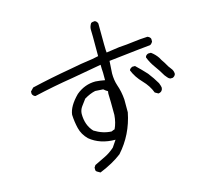

<svg xmlns="http://www.w3.org/2000/svg" viewBox="-127 -964 1253 1196"><g transform="rotate(-15 500.0 -366.0)"><path d="M962 -359H947Q937 -363 930.5 -371.5Q924 -380 917 -388Q897 -423 873 -455.5Q849 -488 835 -525Q837 -539 854 -545H872Q897 -527 914 -502Q922 -486 939 -462Q955 -432 968.5 -416.5Q982 -401 982 -379Q977 -364 962 -359ZM852 -288 831 -300Q814 -346 775.5 -385.5Q737 -425 718 -472Q718 -482 737 -491H755Q789 -459 821 -424Q850 -387 872 -349Q881 -326 881 -318Q881 -307 874 -298.5Q867 -290 852 -288ZM509 -135Q524 -142 530 -143Q548 -180 552 -230Q552 -326 550 -368L552 -383Q538 -391 526 -402L475 -405Q441 -398 403 -375Q388 -355 373 -334.5Q358 -314 357 -289Q357 -215 400 -170Q453 -137 509 -135ZM376 94 355 82Q348 77 348 71V55L357 41Q391 24 425 8Q459 -8 490 -36L519 -79Q420 -79 355 -133Q321 -167 310.5 -210Q300 -253 298 -299Q304 -353 366 -415Q422 -462 492 -462Q522 -460 552 -454V-502Q550 -528 550 -554L360 -520Q234 -500 108 -471Q102 -472 96 -477.5Q90 -483 88 -490V-505L108 -526Q232 -555 360 -577Q434 -592 510 -602L549 -610V-736Q549 -770 548 -782Q548 -801 560 -820Q568 -826 585 -826Q598 -821 603 -806Q603 -629 606 -618L690 -630Q741 -633 784.5 -639Q828 -645 877 -647Q894 -640 897 -628V-611Q895 -606 888.5 -599Q882 -592 877 -592Q866 -592 610 -563L605 -483Q605 -440 617 -404Q633 -359 637 -307V-224Q610 -86 519 15Q462 59 376 94Z"/></g></svg>

Font: Yozai
Style: Regular
Weight: 400
Designer: LXGW / Y.OzVox
Foundry: LXGW / Y.OzVox
Version: Version 0.861;October 22, 2024